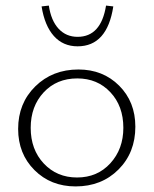

<svg xmlns="http://www.w3.org/2000/svg" viewBox="-20 -664 551 688"><path d="M258 -498Q364 -498 386 -641L360 -644Q342 -532 258 -532Q217 -532 190 -561Q163 -590 155 -644L129 -641Q140 -572 173 -535Q206 -498 258 -498ZM251 4Q162 4 103.5 -54.5Q45 -113 45 -202Q45 -294 106.5 -354.5Q168 -415 261 -415Q349 -415 407 -357Q465 -299 465 -210Q465 -117 404.5 -56.5Q344 4 251 4ZM256 -28Q329 -28 375.5 -79Q422 -130 422 -206Q422 -284 375.5 -333.5Q329 -383 257 -383Q183 -383 136.5 -333Q90 -283 90 -206Q90 -128 137 -78Q184 -28 256 -28Z"/></svg>

Font: EauTest Light
Style: Regular
Weight: 300
Designer: Christian Thalmann (Catharsis Fonts)
Version: Version 0.001;PS 000.001;hotconv 1.0.88;makeotf.lib2.5.64775